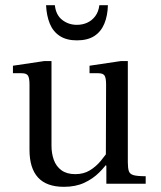

<svg xmlns="http://www.w3.org/2000/svg" viewBox="-20 -710 623 742"><path d="M227 12Q160 12 127 -24Q94 -60 94 -131V-383Q94 -409 88 -418Q82 -427 64 -427H30V-456L151 -474H179V-147Q179 -117 188 -92Q197 -67 217.5 -52Q238 -37 271 -37Q303 -37 327 -51.5Q351 -66 370 -89Q389 -112 404 -135V-93Q388 -68 363.5 -43.5Q339 -19 305.5 -3.5Q272 12 227 12ZM391 0V-70H389L390 -383Q390 -409 384 -418Q378 -427 360 -427H326V-456L447 -474H474V-83Q474 -60 478 -48.5Q482 -37 496.5 -33Q511 -29 543 -29V0ZM277 -554Q237 -554 211 -571Q185 -588 172.5 -618.5Q160 -649 158 -690H192Q196 -652 220.5 -633Q245 -614 277 -614Q299 -614 317.5 -622.5Q336 -631 348.5 -648Q361 -665 364 -690H397Q396 -649 383 -618Q370 -587 344 -570.5Q318 -554 277 -554Z"/></svg>

Font: Frank Ruhl Libre
Style: Regular
Weight: 400
Designer: Yanek Iontef
Foundry: Fontef
Version: Version 6.004